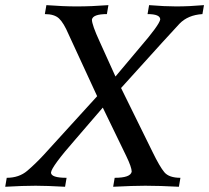

<svg xmlns="http://www.w3.org/2000/svg" viewBox="-56 -713 799 733"><path d="M627 0Q552.7 -3.9 498.5 -3.9Q453.1 -3.9 376 0L381.8 -34.2Q442.4 -34.2 446.8 -57.6Q446.8 -74.2 425.8 -117.7L336.4 -302.2L231.4 -180.2Q140.6 -76.7 138.7 -54.2Q138.7 -34.2 198.2 -34.2L192.4 0Q121.6 -3.9 80.1 -3.9Q31.7 -3.9 -36.1 0L-30.3 -34.2Q16.6 -34.2 47.9 -60.8Q79.1 -87.4 110.4 -121.1L314.9 -345.7L205.6 -582.5Q187 -626 169.2 -642.6Q151.4 -659.2 115.2 -659.2L121.1 -693.4Q186 -688.5 236.3 -688.5Q293.9 -688.5 357.9 -693.4L352.1 -659.2Q298.8 -659.2 294.9 -638.2Q294.9 -618.2 324.7 -553.7L384.8 -420.9L477.5 -531.2Q552.2 -617.7 555.7 -638.7Q555.7 -659.2 507.3 -659.2L513.2 -693.4Q573.2 -688.5 616.2 -688.5Q666.5 -688.5 722.7 -693.4L716.8 -659.2Q661.6 -655.8 629.4 -622.6Q608.9 -601.6 406.2 -377L526.4 -132.8Q553.7 -76.7 571.5 -55.4Q589.4 -34.2 632.8 -34.2Z"/></svg>

Font: Kelvinch
Style: Italic
Weight: 400
Italic angle: -10°
Designer: Paul James Miller
Foundry: High-Logic / Made with FontCreator
Version: Version 3.40;July 22, 2017;FontCreator 11.0.0.2388 64-bit